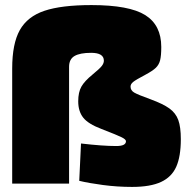

<svg xmlns="http://www.w3.org/2000/svg" viewBox="-20 -723 737 756"><path d="M292 -11 299 -158Q384 -148 438 -148Q476 -148 476 -167Q476 -174 459 -182.5Q442 -191 380 -215Q327 -235 307.5 -260Q288 -285 288 -324Q288 -360 300.5 -382Q313 -404 345 -430Q373 -453 381 -463.5Q389 -474 389 -484Q389 -515 339 -515Q295 -515 273.5 -502.5Q252 -490 252 -460V0H28V-453Q28 -551 58 -604.5Q88 -658 155 -680.5Q222 -703 340 -703Q489 -703 552 -663.5Q615 -624 615 -538Q615 -504 610.5 -486Q606 -468 593.5 -456Q581 -444 553 -429Q515 -409 504.5 -400.5Q494 -392 494 -382Q494 -367 508.5 -358.5Q523 -350 573 -332Q622 -314 647 -296Q672 -278 682 -250.5Q692 -223 692 -175Q692 -107 674 -66.5Q656 -26 614 -6.5Q572 13 500 13Q442 13 385.5 5.5Q329 -2 292 -11Z"/></svg>

Font: Cairo Black
Style: Regular
Weight: 900
Designer: Mohamed Gaber, Accademia di Belle Arti di Urbino and others
Foundry: Kief Type Foundry, Accademia di Belle Arti di Urbino and others
Version: Version 3.011